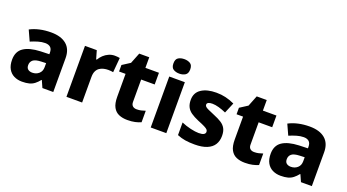

<svg xmlns="http://www.w3.org/2000/svg" viewBox="-56 -1350 3511 1944"><g transform="rotate(20 1699.5 -378.5)"><path d="M318 -560Q425 -560 484 -510.5Q543 -461 543 -364V0H426L393 -74H389Q366 -45 341.5 -26Q317 -7 285.5 1.5Q254 10 208 10Q160 10 121.5 -9Q83 -28 61 -67Q39 -106 39 -166Q39 -254 100.5 -296Q162 -338 281 -343L375 -346V-362Q375 -402 354.5 -420Q334 -438 298 -438Q262 -438 223 -426.5Q184 -415 144 -398L93 -510Q138 -534 195 -547Q252 -560 318 -560ZM324 -248Q261 -246 236 -225.5Q211 -205 211 -170Q211 -139 229 -125Q247 -111 275 -111Q317 -111 346 -136.5Q375 -162 375 -206V-250Z M1004 -559Q1017 -559 1033 -557.5Q1049 -556 1058 -554L1044 -396Q1035 -398 1021 -399.5Q1007 -401 990 -401Q966 -401 942 -395.5Q918 -390 898 -376.5Q878 -363 866 -338.5Q854 -314 854 -275V0H685V-549H812L838 -459H845Q861 -487 885 -509.5Q909 -532 939.5 -545.5Q970 -559 1004 -559Z M1395 -124Q1421 -124 1443 -129Q1465 -134 1488 -142V-18Q1461 -6 1426 2Q1391 10 1343 10Q1292 10 1252.5 -6.5Q1213 -23 1190.5 -63.5Q1168 -104 1168 -176V-423H1098V-493L1182 -547L1228 -663H1336V-549H1482V-423H1336V-182Q1336 -153 1352 -138.5Q1368 -124 1395 -124Z M1761 -549V0H1593V-549ZM1678 -767Q1714 -767 1741 -751Q1768 -735 1768 -689Q1768 -644 1741 -627.5Q1714 -611 1678 -611Q1640 -611 1613.5 -627.5Q1587 -644 1587 -689Q1587 -735 1613.5 -751Q1640 -767 1678 -767Z M2301 -166Q2301 -112 2276.5 -72.5Q2252 -33 2200 -11.5Q2148 10 2068 10Q2010 10 1966.5 3Q1923 -4 1879 -22V-158Q1927 -137 1979.5 -125Q2032 -113 2067 -113Q2105 -113 2122 -123Q2139 -133 2139 -151Q2139 -164 2130.5 -174Q2122 -184 2096.5 -197Q2071 -210 2021 -230Q1972 -251 1940.5 -273Q1909 -295 1893.5 -326Q1878 -357 1878 -402Q1878 -480 1938.5 -519.5Q1999 -559 2099 -559Q2152 -559 2199 -548Q2246 -537 2296 -514L2248 -400Q2208 -418 2169 -429Q2130 -440 2099 -440Q2071 -440 2056 -432.5Q2041 -425 2041 -410Q2041 -399 2049.5 -389.5Q2058 -380 2082.5 -369Q2107 -358 2154 -338Q2201 -319 2234 -298Q2267 -277 2284 -246Q2301 -215 2301 -166Z M2661 -124Q2687 -124 2709 -129Q2731 -134 2754 -142V-18Q2727 -6 2692 2Q2657 10 2609 10Q2558 10 2518.5 -6.5Q2479 -23 2456.5 -63.5Q2434 -104 2434 -176V-423H2364V-493L2448 -547L2494 -663H2602V-549H2748V-423H2602V-182Q2602 -153 2618 -138.5Q2634 -124 2661 -124Z M3104 -560Q3211 -560 3270 -510.5Q3329 -461 3329 -364V0H3212L3179 -74H3175Q3152 -45 3127.5 -26Q3103 -7 3071.5 1.5Q3040 10 2994 10Q2946 10 2907.5 -9Q2869 -28 2847 -67Q2825 -106 2825 -166Q2825 -254 2886.5 -296Q2948 -338 3067 -343L3161 -346V-362Q3161 -402 3140.5 -420Q3120 -438 3084 -438Q3048 -438 3009 -426.5Q2970 -415 2930 -398L2879 -510Q2924 -534 2981 -547Q3038 -560 3104 -560ZM3110 -248Q3047 -246 3022 -225.5Q2997 -205 2997 -170Q2997 -139 3015 -125Q3033 -111 3061 -111Q3103 -111 3132 -136.5Q3161 -162 3161 -206V-250Z"/></g></svg>

Font: Noto Sans Thai ExtraBold
Style: Regular
Weight: 800
Version: Version 2.001